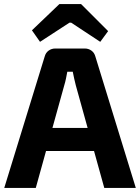

<svg xmlns="http://www.w3.org/2000/svg" viewBox="-20 -930 693 950"><path d="M399 -690Q418 -690 432.5 -679.5Q447 -669 452 -650L652 0H496L355 -508Q351 -524 347 -541.5Q343 -559 340 -575H313Q310 -559 306.5 -541.5Q303 -524 298 -508L157 0H1L201 -650Q206 -669 220.5 -679.5Q235 -690 254 -690ZM505 -297V-183H147V-297ZM381 -910 515 -776 476 -723 332 -818H324L178 -723L138 -780L274 -910Z"/></svg>

Font: Exo 2
Style: Bold
Weight: 700
Designer: Natanael Gama
Foundry: Natanael Gama
Version: Version 2.010